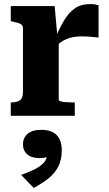

<svg xmlns="http://www.w3.org/2000/svg" viewBox="-20 -570 536 945"><path d="M465 -544V-385Q457 -386 443.5 -387.5Q430 -389 414.5 -390Q399 -391 385 -391Q363 -391 343.5 -388Q324 -385 307.5 -378Q291 -371 277 -360.5Q263 -350 250 -333L247 -371Q271 -428 294.5 -468Q318 -508 348.5 -529Q379 -550 424 -550Q438 -550 449 -548Q460 -546 465 -544ZM33 0V-66H36Q63 -66 78 -76.5Q93 -87 93 -116V-431Q93 -441 87.5 -447Q82 -453 71 -456.5Q60 -460 42 -464L33 -466V-540H249L263 -384L269 -387V-80Q269 -74 279.5 -71Q290 -68 306 -67Q322 -66 337 -66H348V0ZM146 355 84 291Q120 278 149 264Q178 250 195 231.5Q212 213 213 186L228 196Q217 203 203 205.5Q189 208 174 208Q135 208 114 189.5Q93 171 93 140Q93 109 115.5 89Q138 69 184 69Q234 69 259 95Q284 121 284 170Q284 217 266.5 250.5Q249 284 218 308.5Q187 333 146 355Z"/></svg>

Font: Roboto Serif
Style: Bold
Weight: 700
Designer: Greg Gazdowicz
Foundry: Commercial Type
Version: Version 1.008